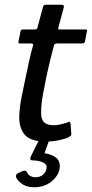

<svg xmlns="http://www.w3.org/2000/svg" viewBox="-20 -596 386 808"><path d="M175 0Q111 0 86 -27Q61 -54 61 -103Q62 -145 71.5 -191Q81 -237 91 -285Q98 -317 104 -345Q110 -373 119 -404Q121 -413 112 -413H65Q60 -413 58.5 -415Q57 -417 58 -423L66 -462Q67 -468 69.5 -470Q72 -472 78 -472H127Q133 -472 135.5 -475Q138 -478 139 -485L161 -567Q164 -576 171 -576H240Q244 -576 247 -573.5Q250 -571 249 -567L227 -485Q224 -477 225 -474.5Q226 -472 231 -472H338Q345 -472 346 -470.5Q347 -469 345 -461L338 -423Q337 -418 334 -415.5Q331 -413 324 -413H218Q214 -413 210.5 -410.5Q207 -408 206 -401Q198 -371 190.5 -340Q183 -309 176 -277Q168 -238 160.5 -197.5Q153 -157 153 -120Q153 -94 165.5 -81.5Q178 -69 207 -69Q221 -69 235 -72.5Q249 -76 262 -80Q271 -85 273 -83.5Q275 -82 277 -75L280 -33Q283 -23 258 -14Q246 -10 230.5 -6.5Q215 -3 200 -1.5Q185 0 175 0ZM230 118Q224 146 195 169Q166 192 124 192Q95 192 76.5 180.5Q58 169 49 153Q46 148 47.5 142Q49 136 55 133L75 124Q89 119 93 128Q97 138 107 144Q117 150 128 150Q149 150 161 139Q173 128 175 116Q179 101 170 93.5Q161 86 146.5 82.5Q132 79 117 79Q110 79 108 74.5Q106 70 110 62L140 1Q143 -5 148 -6Q153 -7 157 -7H181Q187 -7 184 2L161 66L152 47Q193 50 215 67Q237 84 230 118Z"/></svg>

Font: Glory Medium
Style: Italic
Weight: 500
Italic angle: -12°
Version: Version 1.011